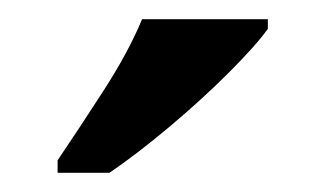

<svg xmlns="http://www.w3.org/2000/svg" viewBox="-20 -786 339 200"><path d="M40 -619Q61 -650 87.5 -691Q114 -732 128 -766H259V-756Q247 -739 218.5 -710.5Q190 -682 156 -653.5Q122 -625 94 -606H40Z"/></svg>

Font: Noto Serif SemiCondensed SemiBold
Style: Regular
Weight: 600
Width: 4
Designer: Monotype Design Team
Foundry: Monotype Imaging Inc.
Version: Version 2.013; ttfautohint (v1.8.4.7-5d5b)